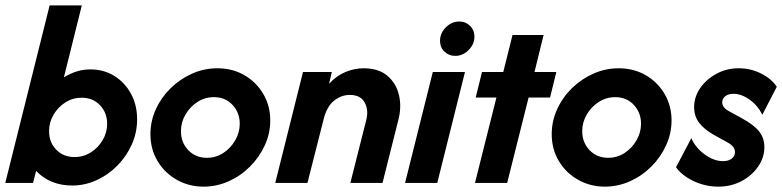

<svg xmlns="http://www.w3.org/2000/svg" viewBox="-26 -687 2937 721"><path d="M245.1 9.7Q162.5 9.7 109.7 -45.1L97.9 0H-6.2L160.4 -666.7H281.2L213.9 -396.5Q236.1 -410.4 261.1 -418.4Q286.1 -426.4 313.9 -426.4Q363.9 -426.4 403.5 -401.7Q443.1 -377.1 466 -334.7Q488.9 -292.4 488.9 -238.9Q488.9 -188.9 468.8 -144.1Q448.6 -99.3 414.2 -64.6Q379.9 -29.9 336.1 -10.1Q292.4 9.7 245.1 9.7ZM254.2 -97.2Q287.5 -97.2 315.3 -114.9Q343.1 -132.6 359.7 -161.1Q376.4 -189.6 376.4 -222.2Q376.4 -263.2 349.7 -291.7Q322.9 -320.1 280.6 -320.1Q247.2 -320.1 219.4 -302.4Q191.7 -284.7 175 -256.2Q158.3 -227.8 158.3 -194.4Q158.3 -152.8 185.1 -125Q211.8 -97.2 254.2 -97.2Z M738.2 13.9Q684 13.9 638.5 -11.5Q593.1 -36.8 566 -81.6Q538.9 -126.4 538.9 -183.3Q538.9 -231.9 559 -276.4Q579.2 -320.8 614.6 -355.6Q650 -390.3 695.1 -410.4Q740.3 -430.6 790.3 -430.6Q847.2 -430.6 892 -404.5Q936.8 -378.5 962.8 -334Q988.9 -289.6 988.9 -234.7Q988.9 -186.1 968.4 -141.3Q947.9 -96.5 912.8 -61.5Q877.8 -26.4 832.6 -6.2Q787.5 13.9 738.2 13.9ZM750.7 -94.4Q784.7 -94.4 812.5 -112.5Q840.3 -130.6 857.3 -160.1Q874.3 -189.6 874.3 -222.2Q874.3 -263.9 847.2 -293.1Q820.1 -322.2 777.1 -322.2Q743.8 -322.2 715.6 -304.2Q687.5 -286.1 670.5 -256.9Q653.5 -227.8 653.5 -194.4Q653.5 -152.1 680.9 -123.3Q708.3 -94.4 750.7 -94.4Z M1007.6 0 1111.8 -416.7H1220.1L1209.7 -372.2Q1236.8 -402.1 1270.5 -416.3Q1304.2 -430.6 1339.6 -430.6Q1395.8 -430.6 1428.8 -402.4Q1461.8 -374.3 1472.2 -330.2Q1482.6 -286.1 1470.1 -237.5L1410.4 0H1289.6L1349.3 -236.1Q1359 -273.6 1343.4 -302.1Q1327.8 -330.6 1287.5 -330.6Q1256.2 -330.6 1229.2 -309.4Q1202.1 -288.2 1190.3 -243.1L1128.5 0Z M1495.1 0 1599.3 -416.7H1720.1L1616 0ZM1683.3 -477.1Q1659.7 -477.1 1643.1 -493.1Q1626.4 -509 1626.4 -534Q1626.4 -562.5 1648.3 -584.4Q1670.1 -606.2 1698.6 -606.2Q1722.9 -606.2 1739.2 -589.9Q1755.6 -573.6 1755.6 -549.3Q1755.6 -520.8 1733.7 -499Q1711.8 -477.1 1683.3 -477.1Z M1757.6 0 1838.2 -320.8H1760.4L1784 -416.7H1863.9L1898.6 -555.6H2015.3L1981.2 -416.7H2063.2L2039.6 -320.8H1959L1878.5 0Z M2245.1 13.9Q2191 13.9 2145.5 -11.5Q2100 -36.8 2072.9 -81.6Q2045.8 -126.4 2045.8 -183.3Q2045.8 -231.9 2066 -276.4Q2086.1 -320.8 2121.5 -355.6Q2156.9 -390.3 2202.1 -410.4Q2247.2 -430.6 2297.2 -430.6Q2354.2 -430.6 2399 -404.5Q2443.8 -378.5 2469.8 -334Q2495.8 -289.6 2495.8 -234.7Q2495.8 -186.1 2475.3 -141.3Q2454.9 -96.5 2419.8 -61.5Q2384.7 -26.4 2339.6 -6.2Q2294.4 13.9 2245.1 13.9ZM2257.6 -94.4Q2291.7 -94.4 2319.4 -112.5Q2347.2 -130.6 2364.2 -160.1Q2381.2 -189.6 2381.2 -222.2Q2381.2 -263.9 2354.2 -293.1Q2327.1 -322.2 2284 -322.2Q2250.7 -322.2 2222.6 -304.2Q2194.4 -286.1 2177.4 -256.9Q2160.4 -227.8 2160.4 -194.4Q2160.4 -152.1 2187.8 -123.3Q2215.3 -94.4 2257.6 -94.4Z M2671.5 13.9Q2622.9 13.9 2578.8 -6.9Q2534.7 -27.8 2512.5 -59L2570.1 -168.1Q2586.1 -131.9 2620.5 -106.9Q2654.9 -81.9 2688.9 -81.9Q2709.7 -81.9 2721.9 -91.3Q2734 -100.7 2734 -116Q2734 -136.8 2706.2 -152.1L2653.5 -181.2Q2618.1 -201.4 2599.3 -226Q2580.6 -250.7 2580.6 -284.7Q2580.6 -322.9 2603.1 -355.9Q2625.7 -388.9 2663.9 -409.7Q2702.1 -430.6 2747.9 -430.6Q2793.1 -430.6 2832.3 -410.8Q2871.5 -391 2891 -361.1L2836.8 -256.2Q2819.4 -291 2788.9 -312.8Q2758.3 -334.7 2728.5 -334.7Q2709 -334.7 2697.6 -325.7Q2686.1 -316.7 2686.1 -302.8Q2686.1 -283.3 2710.4 -270.1L2758.3 -243.8Q2805.6 -218.1 2825 -193.1Q2844.4 -168.1 2844.4 -134.7Q2844.4 -95.8 2821.2 -61.8Q2797.9 -27.8 2758.7 -6.9Q2719.4 13.9 2671.5 13.9Z"/></svg>

Font: Afacad
Style: Bold Italic
Weight: 700
Italic angle: -14°
Designer: Kristian Moeller
Foundry: Dicotype
Version: Version 1.000; ttfautohint (v1.8.4.7-5d5b)